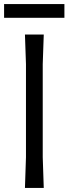

<svg xmlns="http://www.w3.org/2000/svg" viewBox="-27 -919 335 939"><path d="M100 -150V-605L95 -750H187L182 -605V-150L187 0H95ZM288 -899V-832H-7V-899Z"/></svg>

Font: Farro Light
Style: Regular
Weight: 300
Designer: Aceler Chua
Foundry: Grayscale Limited
Version: Version 1.101